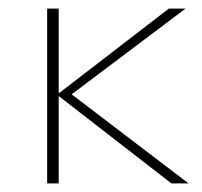

<svg xmlns="http://www.w3.org/2000/svg" viewBox="-20 -428 472 448"><path d="M380 0 113 -207 374 -408H413L134 -198V-218L420 0ZM90 0V-408H117V0Z"/></svg>

Font: Ysabeau Office Thin
Style: Regular
Weight: 250
Designer: Christian Thalmann (Catharsis Fonts)
Version: Version 2.001;gftools[0.9.30]; featfreeze: tnum,lnum,ss02